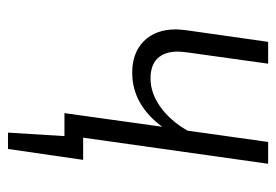

<svg xmlns="http://www.w3.org/2000/svg" viewBox="-128 -436 708 493"><g transform="rotate(90 226.5 -189.0)"><path d="M333 -48H390L362 145H320L329 0H270L305 -251Q248 -174 166 -174Q115 -174 85 -204Q55 -234 55 -286Q55 -294 57 -312L87 -523H143L114 -315Q112 -299 112 -291Q112 -257 129.5 -239Q147 -221 181 -221Q218 -221 253.5 -246Q289 -271 315 -316L344 -523H400Z"/></g></svg>

Font: Fira Sans Extra Condensed Light
Style: Italic
Weight: 300
Width: 3
Italic angle: -8°
Designer: Carrois Corporate & Edenspiekermann AG
Foundry: Carrois Corporate GbR & Edenspiekermann AG
Version: Version 4.203